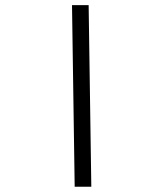

<svg xmlns="http://www.w3.org/2000/svg" viewBox="-20 -713 626 733"><path d="M265.1 0 254.9 -693.4H318.4L328.6 0Z"/></svg>

Font: Cascadia Mono PL Light
Style: Regular
Weight: 300
Monospace: yes
Designer: Aaron Bell
Foundry: Saja Typeworks
Version: Version 2404.023; ttfautohint (v1.8.4)